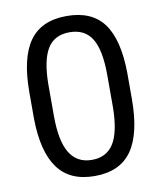

<svg xmlns="http://www.w3.org/2000/svg" viewBox="-82 -787 727 863"><g transform="rotate(-10 281.0 -356.0)"><path d="M504.9 -303.2Q504.9 -144.5 450.7 -67.4Q396.5 9.8 281.2 9.8Q167.5 9.8 112.8 -65.7Q58.1 -141.1 56.2 -291V-411.6Q56.2 -568.4 110.4 -644.5Q164.6 -720.7 280.3 -720.7Q395 -720.7 449.2 -647.2Q503.4 -573.7 504.9 -420.4ZM414.6 -426.8Q414.6 -541.5 382.3 -594Q350.1 -646.5 280.3 -646.5Q210.9 -646.5 179.2 -594.2Q147.5 -542 146.5 -433.6V-289.1Q146.5 -173.8 179.9 -118.9Q213.4 -64 281.2 -64Q348.1 -64 380.6 -115.7Q413.1 -167.5 414.6 -278.8Z"/></g></svg>

Font: Vazir
Style: Regular
Weight: 400
Designer: Saber Rastikerdar
Foundry: Saber Rastikerdar
Version: Version 30.0.0